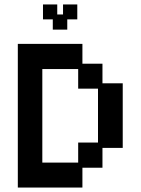

<svg xmlns="http://www.w3.org/2000/svg" viewBox="-20 -830 632 862"><path d="M60 12V-633H350V-544H440V-456H531V-166H440V-77H350V12ZM170 -100H331V-190H420V-432H331V-520H170ZM217 -697V-743H173V-810H237V-765H263V-810H327V-743H282V-697Z"/></svg>

Font: Pixelify Sans Medium
Style: Regular
Weight: 500
Designer: Stefie Justprince
Foundry: Typecalism Foundryline
Version: Version 1.000;February 13, 2025;FontCreator 15.0.0.3015 64-b